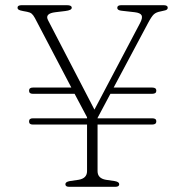

<svg xmlns="http://www.w3.org/2000/svg" viewBox="-20 -720 714 740"><path d="M92 -252Q92 -264 106.5 -264H315.5V-268L267.5 -358.5H106Q92 -358.5 92 -370.5Q92 -382.5 106.5 -382.5H255L114.5 -650.5Q108 -662.5 101.8 -667.5Q95.5 -672.5 84.5 -674.5L68.5 -677.5Q55 -680 51.2 -683Q47.5 -686 47.5 -690Q47.5 -700 63.5 -700H238Q256.5 -700 256.5 -690Q256.5 -680.5 231.5 -677.5L194 -673Q151 -668 165.5 -641.5L344 -297.5L519.5 -630.5Q530.5 -651 525.8 -660.8Q521 -670.5 498.5 -673L449.5 -678.5Q432 -680 432 -690Q432 -700 447.5 -700H610.5Q626.5 -700 626.5 -690Q626.5 -686 623 -683Q619.5 -680 605.5 -677.5L599 -676Q582 -673 573 -664.8Q564 -656.5 550.5 -631L418 -382.5H567Q582.5 -382.5 582.5 -370.5Q582.5 -358.5 567 -358.5H405.5L356 -265.5V-264H567Q582.5 -264 582.5 -252.5Q582.5 -240 567 -240H356V-60.5Q356 -32.5 388.5 -27L422.5 -22Q439.5 -19 439.5 -10Q439.5 0 424.5 0H246.5Q232 0 232 -10Q232 -19 248.5 -22L282.5 -27Q315.5 -32.5 315.5 -60.5V-240H106Q92 -240 92 -252Z"/></svg>

Font: Fraunces 9pt S050 Thin
Style: Regular
Weight: 100
Version: Version 1.000; ttfautohint (v1.8.3)